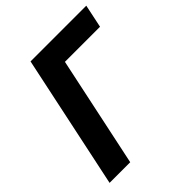

<svg xmlns="http://www.w3.org/2000/svg" viewBox="-197 -841 967 967"><g transform="rotate(-45 287.0 -357.0)"><path d="M173 0 298 -590H548L574 -714H177L26 0Z"/></g></svg>

Font: BC Sans
Style: Bold Italic
Weight: 700
Italic angle: -12°
Designer: Monotype Design Team
Province of B.C.
Foundry: Monotype Imaging Inc.
Version: Version 2.000;GOOG;noto-source:20170915:90ef993387c0